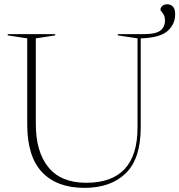

<svg xmlns="http://www.w3.org/2000/svg" viewBox="-20 -876 846 906"><path d="M758.5 -779.5Q758.5 -800.5 747.8 -813.8Q737 -827 737 -830Q737 -840 746 -848Q755 -856 769.5 -856Q784.5 -856 795.5 -845.2Q806.5 -834.5 806.5 -809Q806.5 -760.5 769.8 -729Q733 -697.5 644 -695V-274.5Q644 -127 573.2 -58.2Q502.5 10.5 378.5 10.5Q249 10.5 178.8 -63.2Q108.5 -137 108.5 -289V-695L16.5 -709V-715H240.5V-709L149 -695V-291.5Q149 -159 208.8 -86.2Q268.5 -13.5 387 -13.5Q629 -13.5 629 -274.5V-695L536 -709V-715H661.5Q715 -715 736.8 -731.8Q758.5 -748.5 758.5 -779.5Z"/></svg>

Font: Newsreader Display ExtraLight
Style: Regular
Weight: 275
Designer: Hugues Gentile
Foundry: Production Type
Version: Version 1.001